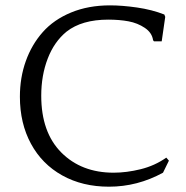

<svg xmlns="http://www.w3.org/2000/svg" viewBox="-20 -685 693 716"><path d="M550.8 -535.2Q546.9 -563 520 -581.1Q493.2 -599.1 459.2 -605.5Q425.3 -611.8 383.8 -611.8Q285.2 -611.8 228 -566.9Q182.1 -529.3 158 -466.6Q133.8 -403.8 133.8 -328.1Q133.8 -191.4 208.7 -116.2Q283.7 -41 403.8 -41Q452.1 -41 504.6 -54Q557.1 -66.9 600.1 -97.2L609.9 -85.9L587.9 -41Q492.7 11.2 386.2 11.2Q287.6 11.2 212.2 -30.8Q136.7 -72.8 95.5 -148.9Q54.2 -225.1 54.2 -324.2Q54.2 -395.5 76.2 -457Q98.1 -518.6 139.4 -565.2Q180.7 -611.8 245.1 -638.4Q309.6 -665 390.1 -665Q435.5 -665 491.2 -657Q546.9 -648.9 592.8 -630.9L596.2 -622.1L583 -530.8H554.2Z"/></svg>

Font: Quattrocento Roman
Style: Regular
Weight: 400
Designer: Pablo Impallari
Foundry: Pablo Impallari. www.impallari.com Igino Marini. www.ikern.com
Version: Version 1.000